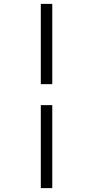

<svg xmlns="http://www.w3.org/2000/svg" viewBox="-20 -776 480 988"><path d="M190 -756H249V-343H190ZM190 -235H249V192H190Z"/></svg>

Font: Trirong Light
Style: Regular
Weight: 300
Designer: Katatrad Team
Foundry: CadsonDemak
Version: Version 1.001